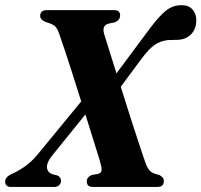

<svg xmlns="http://www.w3.org/2000/svg" viewBox="-48 -740 796 760"><path d="M364.5 -604.5Q370 -586.5 383.2 -544.8Q396.5 -503 413 -449.5L545 -627Q581.5 -676 608.8 -697.8Q636 -719.5 670.5 -719.5Q699 -719.5 714 -702.5Q729 -685.5 729 -660.5Q729 -626.5 709.8 -605.8Q690.5 -585 659.5 -582.5Q644 -581.5 633.5 -581.8Q623 -582 613.5 -581Q584.5 -577 562.5 -561.2Q540.5 -545.5 511 -506L430 -396.5Q448 -339 466.5 -281Q485 -223 501 -174.8Q517 -126.5 526.5 -99Q535.5 -73 546 -63Q556.5 -53 582 -47.5Q600.5 -39 600.5 -23.5Q600.5 0 574.5 0H320.5Q306 0 300.8 -6.2Q295.5 -12.5 295.5 -21.5Q295.5 -39 315.5 -47.5L339.5 -51.5Q353.5 -55.5 354.2 -66.5Q355 -77.5 347 -104Q341.5 -122 325.8 -172.5Q310 -223 290 -287L161.5 -128Q135.5 -96.5 138 -76Q140.5 -55.5 163 -49.5L179 -45.5Q193.5 -38.5 193.5 -24.5Q193.5 -13.5 185.8 -6.8Q178 0 166.5 0H-4.5Q-27.5 0 -27.5 -21.5Q-27.5 -39 -3 -51Q13.5 -56.5 43.8 -76.5Q74 -96.5 97.5 -124.5L273.5 -338.5Q256 -394.5 238.5 -449Q221 -503.5 207 -545.8Q193 -588 185.5 -608.5Q178.5 -629.5 167.5 -638Q156.5 -646.5 132 -653Q111 -662 111 -677Q111 -700 138.5 -700H403Q427.5 -700 427.5 -679Q427.5 -661 407.5 -652L382 -646.5Q354 -639.5 364.5 -604.5Z"/></svg>

Font: Fraunces 144pt S050
Style: Bold Italic
Weight: 700
Italic angle: -16°
Version: Version 1.000; ttfautohint (v1.8.3)